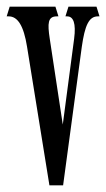

<svg xmlns="http://www.w3.org/2000/svg" viewBox="-35 -555 318 575"><path d="M210 -415C219 -478 231 -506 258 -506H263L254 -535H170L161 -506H166C185 -506 193 -485 187 -439L153 -182L114 -439C107 -485 108 -506 135 -506H140L131 -535H-6L-15 -506H-9C18 -506 36 -478 46 -415L113 0H154Z"/></svg>

Font: Americaine Condensed
Style: Regular
Weight: 400
Width: 3
Designer: Alan Madić
Foundry: ESAD Valence
Version: Version 0.001;Glyphs 3.1.2 (3151)